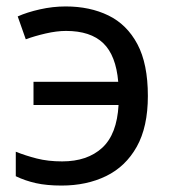

<svg xmlns="http://www.w3.org/2000/svg" viewBox="-20 -566 534 596"><path d="M171 10Q125 10 91.5 2.5Q58 -5 29 -19V-95Q59 -83 94 -74Q129 -65 173 -65Q251 -65 297 -107Q343 -149 348 -240H84V-312H347Q340 -394 300.5 -432Q261 -470 185 -470Q156 -470 121.5 -462Q87 -454 60 -444L35 -515Q64 -528 104 -537Q144 -546 184 -546Q259 -546 316.5 -518Q374 -490 406.5 -429Q439 -368 439 -268Q439 -172 404.5 -110.5Q370 -49 309.5 -19.5Q249 10 171 10Z"/></svg>

Font: Noto Sans
Style: Regular
Weight: 400
Designer: Monotype Design Team
Foundry: Monotype Imaging Inc.
Version: Version 1.902